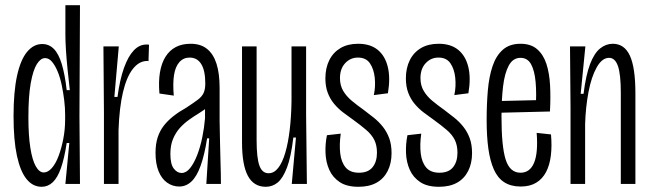

<svg xmlns="http://www.w3.org/2000/svg" viewBox="-20 -706 2501 737"><path d="M140 11Q106 11 82 -18.5Q58 -48 45 -108Q32 -168 32 -260Q32 -354 45.5 -415.5Q59 -477 84 -507Q109 -537 142 -537Q168 -537 186.5 -518.5Q205 -500 217 -460.5Q229 -421 236 -360H248Q243 -403 239 -443Q235 -483 233 -516Q231 -549 231 -572V-686H287L285 -260L287 0H231L246 -157H236Q227 -98 214 -61Q201 -24 182.5 -6.5Q164 11 140 11ZM148 -44Q164 -44 179 -61Q194 -78 205 -107.5Q216 -137 223 -173Q230 -209 230 -248V-267Q230 -292 226.5 -321Q223 -350 217 -379Q211 -408 201.5 -431Q192 -454 180 -468.5Q168 -483 153 -483Q136 -483 121.5 -460Q107 -437 98 -387Q89 -337 89 -256Q89 -186 96.5 -138.5Q104 -91 117.5 -67.5Q131 -44 148 -44Z M379 0V-273L377 -528H436L419 -334H431Q440 -401 456 -445.5Q472 -490 493.5 -512.5Q515 -535 541 -535Q544 -535 547 -535Q550 -535 552 -534L550 -471Q548 -472 547 -472Q546 -472 545 -472Q514 -472 490 -441.5Q466 -411 452 -352Q438 -293 435 -207V0Z M668 10Q643 10 622 -4.5Q601 -19 589 -48Q577 -77 577 -119Q577 -154 585.5 -179.5Q594 -205 609.5 -224.5Q625 -244 646 -260.5Q667 -277 694 -292Q723 -311 739 -323Q755 -335 761.5 -349Q768 -363 768 -386Q768 -435 752.5 -460Q737 -485 708 -485Q684 -485 668.5 -467.5Q653 -450 648 -418Q643 -386 647 -339L592 -347Q588 -393 594 -428.5Q600 -464 615.5 -488.5Q631 -513 655 -525.5Q679 -538 712 -538Q750 -538 774.5 -518.5Q799 -499 811 -461.5Q823 -424 823 -368V-241Q824 -204 824.5 -163Q825 -122 826.5 -80.5Q828 -39 828 0H772Q775 -43 777.5 -87.5Q780 -132 783 -175H775Q765 -111 750 -69.5Q735 -28 714.5 -9Q694 10 668 10ZM677 -42Q695 -42 710 -61Q725 -80 737 -111Q749 -142 756.5 -179Q764 -216 767 -252V-304L799 -324Q792 -308 777.5 -295.5Q763 -283 744 -271.5Q725 -260 706 -246.5Q687 -233 671 -215.5Q655 -198 644.5 -173.5Q634 -149 634 -115Q634 -76 647 -59Q660 -42 677 -42Z M1000 11Q954 11 931.5 -31Q909 -73 909 -160V-528H965V-168Q965 -101 975.5 -71Q986 -41 1011 -41Q1032 -41 1048 -61.5Q1064 -82 1075 -119.5Q1086 -157 1092 -207Q1098 -257 1099 -317V-528H1155V-266L1158 0H1100L1116 -178H1106Q1097 -103 1081.5 -62.5Q1066 -22 1046 -5.5Q1026 11 1000 11Z M1356 11Q1311 11 1284 -7Q1257 -25 1244 -54Q1231 -83 1229.5 -118Q1228 -153 1235 -187L1288 -193Q1282 -151 1286 -117Q1290 -83 1307 -63Q1324 -43 1358 -43Q1393 -43 1410 -64Q1427 -85 1427 -120Q1427 -148 1417 -168.5Q1407 -189 1386 -207Q1365 -225 1336 -246Q1316 -260 1297 -274.5Q1278 -289 1262.5 -307.5Q1247 -326 1238 -350Q1229 -374 1229 -405Q1229 -445 1244 -475Q1259 -505 1287 -521.5Q1315 -538 1355 -538Q1401 -538 1429.5 -515Q1458 -492 1468.5 -449.5Q1479 -407 1469 -348L1415 -341Q1422 -374 1418.5 -407.5Q1415 -441 1400 -463Q1385 -485 1354 -485Q1325 -485 1305 -463.5Q1285 -442 1285 -406Q1285 -378 1297.5 -357Q1310 -336 1330.5 -319Q1351 -302 1375 -285Q1395 -270 1414.5 -254.5Q1434 -239 1449.5 -219.5Q1465 -200 1474 -175.5Q1483 -151 1483 -118Q1483 -79 1468 -49.5Q1453 -20 1425 -4.5Q1397 11 1356 11Z M1665 11Q1620 11 1593 -7Q1566 -25 1553 -54Q1540 -83 1538.5 -118Q1537 -153 1544 -187L1597 -193Q1591 -151 1595 -117Q1599 -83 1616 -63Q1633 -43 1667 -43Q1702 -43 1719 -64Q1736 -85 1736 -120Q1736 -148 1726 -168.5Q1716 -189 1695 -207Q1674 -225 1645 -246Q1625 -260 1606 -274.5Q1587 -289 1571.5 -307.5Q1556 -326 1547 -350Q1538 -374 1538 -405Q1538 -445 1553 -475Q1568 -505 1596 -521.5Q1624 -538 1664 -538Q1710 -538 1738.5 -515Q1767 -492 1777.5 -449.5Q1788 -407 1778 -348L1724 -341Q1731 -374 1727.5 -407.5Q1724 -441 1709 -463Q1694 -485 1663 -485Q1634 -485 1614 -463.5Q1594 -442 1594 -406Q1594 -378 1606.5 -357Q1619 -336 1639.5 -319Q1660 -302 1684 -285Q1704 -270 1723.5 -254.5Q1743 -239 1758.5 -219.5Q1774 -200 1783 -175.5Q1792 -151 1792 -118Q1792 -79 1777 -49.5Q1762 -20 1734 -4.5Q1706 11 1665 11Z M1979 10Q1941 10 1915.5 -6.5Q1890 -23 1875.5 -56Q1861 -89 1854.5 -136Q1848 -183 1848 -245Q1848 -305 1852.5 -358Q1857 -411 1870.5 -451.5Q1884 -492 1910 -515Q1936 -538 1978 -538Q2018 -538 2042 -517Q2066 -496 2077.5 -460.5Q2089 -425 2091.5 -378Q2094 -331 2091 -278L1887 -273V-318L2058 -322L2036 -287Q2040 -347 2036 -391Q2032 -435 2018.5 -459.5Q2005 -484 1978 -484Q1949 -484 1933 -454.5Q1917 -425 1911 -374Q1905 -323 1905 -258Q1905 -144 1921 -93.5Q1937 -43 1978 -43Q1996 -43 2009 -52.5Q2022 -62 2030 -81Q2038 -100 2040.5 -129Q2043 -158 2040 -196L2095 -190Q2099 -146 2094.5 -109Q2090 -72 2076 -45.5Q2062 -19 2038 -4.5Q2014 10 1979 10Z M2170 0V-293L2168 -528H2227L2209 -346H2220Q2229 -418 2245 -460Q2261 -502 2283.5 -520Q2306 -538 2332 -538Q2377 -538 2398 -492Q2419 -446 2419 -348V0H2363V-350Q2363 -421 2352 -452.5Q2341 -484 2318 -484Q2291 -484 2270.5 -447.5Q2250 -411 2239 -353Q2228 -295 2226 -230V0Z"/></svg>

Font: Bricolage Grotesque 72pt Condensed ExtraLight
Style: Regular
Weight: 250
Width: 3
Designer: Mathieu Triay
Foundry: Atelier Triay
Version: Version 1.001;gftools[0.9.33.dev8+g029e19f]